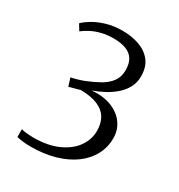

<svg xmlns="http://www.w3.org/2000/svg" viewBox="-180 -870 932 1002"><g transform="rotate(30 286.0 -369.0)"><path d="M152 13Q133.5 13 110.2 10.8Q87 8.5 68 4V-43Q84 -38.5 104.8 -36.8Q125.5 -35 139 -35Q226.5 -35 287.5 -62.2Q348.5 -89.5 380.2 -134Q412 -178.5 412 -231Q412 -276 393.5 -307.5Q375 -339 335.2 -356Q295.5 -373 232 -374Q228.5 -372.5 213.8 -368.5Q199 -364.5 184.5 -360.8Q170 -357 167 -356L152 -404Q171.5 -408 191.5 -413.8Q211.5 -419.5 230 -427Q271.5 -443.5 306 -463Q340.5 -482.5 361.5 -510Q382.5 -537.5 383 -577.5Q383.5 -621 366.8 -646.2Q350 -671.5 319.2 -682.2Q288.5 -693 247 -693Q208 -693 175.8 -685Q143.5 -677 117.5 -663.8Q91.5 -650.5 72 -635L50 -671Q66 -687.5 97 -706.2Q128 -725 171.2 -738Q214.5 -751 268 -751Q322 -751 367.8 -735Q413.5 -719 441.2 -684Q469 -649 469 -592Q469 -555.5 453 -525.2Q437 -495 410 -471.2Q383 -447.5 349.8 -429.8Q316.5 -412 282 -400Q351 -406 400.8 -386Q450.5 -366 477.5 -328.5Q504.5 -291 505 -244Q506 -188 481 -140.8Q456 -93.5 409.5 -59.2Q363 -25 297.8 -6Q232.5 13 152 13Z"/></g></svg>

Font: Merriweather Light 18pt Light
Style: Regular
Weight: 300
Version: Version 2.100